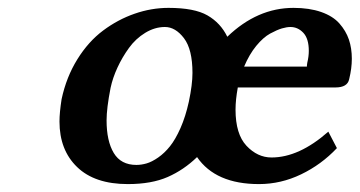

<svg xmlns="http://www.w3.org/2000/svg" viewBox="-20 -460 918 490"><path d="M603 -290H763.2Q763.2 -293.9 764.2 -299.8Q768.1 -315.9 768.1 -330.1Q768.1 -361.3 754.2 -376.2Q740.2 -391.1 721.2 -391.1Q711.9 -391.1 699.5 -387.5Q687 -383.8 669.4 -374.3Q651.9 -364.7 634 -343Q616.2 -321.3 603 -290ZM817.9 -124 839.8 -82Q800.3 -40 748.5 -15.1Q696.8 9.8 641.1 9.8Q530.3 9.8 482.9 -59.1Q449.2 -26.4 408 -8.3Q366.7 9.8 306.2 9.8Q221.7 9.8 176.8 -33.7Q131.8 -77.1 131.8 -149.9Q131.8 -172.4 137.2 -207Q149.4 -263.7 177.5 -308.8Q205.6 -354 243.2 -382.1Q280.8 -410.2 323.5 -425Q366.2 -439.9 410.2 -439.9Q476.1 -439.9 509.5 -420.7Q543 -401.4 560.1 -366.2Q636.7 -439.9 729 -439.9Q769.5 -439.9 799.6 -429.4Q829.6 -418.9 846.2 -400.1Q862.8 -381.3 870.4 -359.1Q877.9 -336.9 877.9 -310.1Q877.9 -285.6 871.1 -257.8Q866.7 -236.8 835.9 -236.8H586.9Q581.1 -205.1 581.1 -180.2Q581.1 -117.7 609.1 -87.9Q637.2 -58.1 672.9 -58.1Q743.2 -58.1 817.9 -124ZM262.2 -235.8Q252 -183.6 252 -152.8Q252 -100.1 270.3 -69.6Q288.6 -39.1 328.1 -39.1Q340.8 -39.1 354.2 -43Q367.7 -46.9 383.8 -58.1Q399.9 -69.3 413.8 -86.7Q427.7 -104 440.7 -133.3Q453.6 -162.6 461.9 -200.2Q471.2 -244.1 471.2 -273.9Q471.2 -334 449.5 -362.5Q427.7 -391.1 400.9 -391.1Q375 -391.1 350.6 -376.2Q326.2 -361.3 309.1 -337.6Q292 -314 279.8 -287.6Q267.6 -261.2 262.2 -235.8Z"/></svg>

Font: Linear Smooth
Style: Bold Italic
Weight: 700
Designer: Philipp H. Poll, Flanker
Foundry: Philipp H. Poll, reworked by Flanker
Version: Version 1.061 | FøM Fix